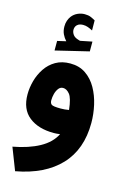

<svg xmlns="http://www.w3.org/2000/svg" viewBox="-142 -762 714 1091"><g transform="rotate(15 215.0 -216.0)"><path d="M153.3 -522Q139.2 -537.1 130.1 -556.4Q121.1 -575.7 121.1 -601.1Q121.1 -620.1 126.5 -635.3Q131.8 -650.4 140.6 -662.1Q154.3 -679.7 174.3 -688.7Q194.3 -697.8 215.3 -697.8Q236.8 -697.8 250.5 -692.1Q264.2 -686.5 278.3 -678.2L278.8 -619.1Q264.2 -627 250.7 -631.8Q237.3 -636.7 222.2 -636.7Q213.4 -636.7 204.1 -634.3Q194.8 -631.8 187.5 -625Q175.8 -614.3 175.8 -594.7Q176.3 -580.6 186 -567.1Q195.8 -553.7 218.8 -547.4Q221.2 -546.4 223.4 -545.7Q225.6 -544.9 228 -544.9Q230 -544.9 231.9 -545.4L297.4 -558.6V-501L102.5 -454.1V-510.3ZM255.9 -2.9Q235.4 0 218.8 0Q127.4 0 73 -43.5Q18.6 -86.9 18.6 -173.8Q18.6 -213.4 29.8 -254.2Q41 -294.9 64.2 -329.6Q87.4 -364.3 123.5 -385.3Q159.7 -406.2 209 -406.2Q262.2 -406.2 300.5 -379.9Q338.9 -353.5 363.3 -310.1Q387.7 -266.6 399.4 -214.4Q411.1 -162.1 411.1 -110.4Q411.1 45.4 321.3 140.6Q231.4 235.8 63.5 266.6L12.7 135.7Q104.5 118.7 167 84.5Q229.5 50.3 255.9 -2.9ZM269.5 -148.9Q262.2 -216.8 244.1 -239Q226.1 -261.2 205.1 -261.2Q189 -261.2 178.5 -247.6Q168 -233.9 162.8 -214.4Q157.7 -194.8 157.7 -176.3Q157.7 -159.7 167 -152.1Q176.3 -144.5 221.2 -144.5Q245.6 -144.5 269.5 -148.9Z"/></g></svg>

Font: Vazir Black FD-WOL-UI
Style: Black-FD-WOL-UI
Weight: 900
Designer: Saber Rastikerdar
Foundry: Saber Rastikerdar
Version: Version 30.0.0